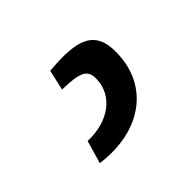

<svg xmlns="http://www.w3.org/2000/svg" viewBox="-61 -42 356 356"><g transform="rotate(-45 117.0 136.0)"><path d="M81 83C129 84 141 91 140 115C139 156 102 186 47 184L34 229C129 242 199 193 201 108C203 48 167 36 90 43Z"/></g></svg>

Font: SnT
Style: Regular
Weight: 400
Designer: Natanael Gama
Version: Version 1.001;PS 001.001;hotconv 1.0.70;makeotf.lib2.5.58329